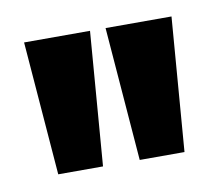

<svg xmlns="http://www.w3.org/2000/svg" viewBox="-40 -770 347 304"><g transform="rotate(-10 133.5 -617.5)"><path d="M235 -510H163L146 -725H252ZM104 -510H32L15 -725H121Z"/></g></svg>

Font: Akshar Medium
Style: Regular
Weight: 500
Designer: Tall Chai
Foundry: Tall Chai
Version: Version 1.000